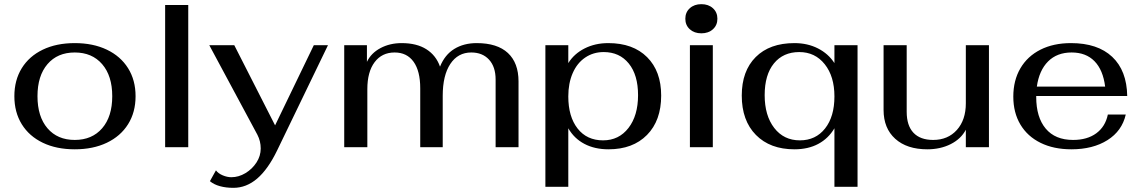

<svg xmlns="http://www.w3.org/2000/svg" viewBox="-20 -707 5480 922"><path d="M49 -245Q49 -322 84.5 -379.5Q120 -437 185.5 -468.5Q251 -500 339 -500Q427 -500 493 -468.5Q559 -437 595 -379.5Q631 -322 631 -245Q631 -168 595 -110.5Q559 -53 493 -21.5Q427 10 339 10Q251 10 185.5 -21.5Q120 -53 84.5 -110.5Q49 -168 49 -245ZM519 -245Q519 -343 470.5 -399Q422 -455 339 -455Q256 -455 208 -399Q160 -343 160 -245Q160 -147 208 -91Q256 -35 339 -35Q422 -35 470.5 -91Q519 -147 519 -245Z M773 -683H884V0H773Z M988 163 1017 111Q1028 126 1049.5 135Q1071 144 1091 144Q1126 144 1158.5 124.5Q1191 105 1211.5 73.5Q1232 42 1232 6Q1232 -29 1216 -60L985 -490H1105L1301 -105L1487 -490H1555L1311 15Q1267 106 1215 150.5Q1163 195 1101 195Q1065 195 1036 187Q1007 179 988 163Z M1633 -490H1742V-410Q1762 -452 1807 -476Q1852 -500 1909 -500Q1981 -500 2027.5 -470.5Q2074 -441 2093 -387Q2116 -444 2161.5 -472Q2207 -500 2269 -500Q2368 -500 2419 -452.5Q2470 -405 2470 -316V0H2360V-325Q2360 -386 2328.5 -420.5Q2297 -455 2243 -455Q2179 -455 2142.5 -400Q2106 -345 2106 -247V0H1998V-283Q1998 -366 1966 -410.5Q1934 -455 1875 -455Q1814 -455 1779 -408.5Q1744 -362 1744 -279V0H1633Z M2599 -490H2709V-404Q2737 -449 2787.5 -474.5Q2838 -500 2901 -500Q3020 -500 3087.5 -432.5Q3155 -365 3155 -248Q3155 -128 3087 -59Q3019 10 2902 10Q2836 10 2786.5 -16Q2737 -42 2709 -91V190H2599ZM3044 -250Q3044 -347 2999.5 -402Q2955 -457 2879 -457Q2829 -457 2790 -430.5Q2751 -404 2730 -355.5Q2709 -307 2709 -244Q2709 -147 2753.5 -90Q2798 -33 2876 -33Q2952 -33 2998 -92.5Q3044 -152 3044 -250Z M3271 -617Q3271 -648 3292.5 -667.5Q3314 -687 3348 -687Q3382 -687 3403.5 -667.5Q3425 -648 3425 -617Q3425 -586 3403.5 -566.5Q3382 -547 3348 -547Q3314 -547 3292.5 -566.5Q3271 -586 3271 -617ZM3293 -490H3403V0H3293Z M3987 -91Q3958 -42 3909.5 -16Q3861 10 3795 10Q3678 10 3610 -59Q3542 -128 3542 -248Q3542 -366 3609 -433Q3676 -500 3795 -500Q3858 -500 3908 -474.5Q3958 -449 3987 -404V-490H4098V190H3987ZM3987 -244Q3987 -340 3940.5 -398.5Q3894 -457 3818 -457Q3741 -457 3696.5 -402.5Q3652 -348 3652 -250Q3652 -152 3698 -92.5Q3744 -33 3821 -33Q3897 -33 3942 -90Q3987 -147 3987 -244Z M4223 -179V-490H4334V-170Q4334 -104 4366.5 -69.5Q4399 -35 4461 -35Q4532 -35 4575 -83Q4618 -131 4618 -211V-490H4729V0H4618V-84Q4595 -40 4545.5 -15Q4496 10 4433 10Q4335 10 4279 -40.5Q4223 -91 4223 -179Z M5300 -157H5386Q5368 -78 5298 -34Q5228 10 5125 10Q5040 10 4977 -21Q4914 -52 4880 -109Q4846 -166 4846 -243Q4846 -321 4880 -379Q4914 -437 4976.5 -468.5Q5039 -500 5123 -500Q5251 -500 5321 -434Q5391 -368 5393 -246H4956V-241Q4956 -144 5001.5 -89.5Q5047 -35 5133 -35Q5201 -35 5244.5 -67Q5288 -99 5300 -157ZM4959 -291H5287Q5277 -371 5236 -413Q5195 -455 5126 -455Q5056 -455 5013 -412Q4970 -369 4959 -291Z"/></svg>

Font: Fahkwang Medium
Style: Regular
Weight: 500
Version: Version 1.000; ttfautohint (v1.6)